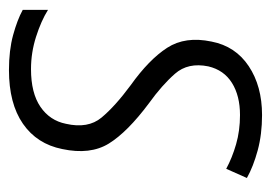

<svg xmlns="http://www.w3.org/2000/svg" viewBox="-106 -474 591 418"><g transform="rotate(90 189.0 -265.5)"><path d="M133 10Q90 10 57 1Q24 -8 2 -20V-75Q26 -60 60.5 -49Q95 -38 131 -38Q183 -38 213 -58.5Q243 -79 250 -114Q261 -162 236.5 -191.5Q212 -221 166 -255Q110 -295 84.5 -334.5Q59 -374 71 -431Q81 -483 124.5 -512Q168 -541 231 -541Q273 -541 308 -531.5Q343 -522 368 -508L348 -463Q324 -476 294.5 -484.5Q265 -493 231 -493Q189 -493 161 -475.5Q133 -458 125 -424Q116 -380 141 -351.5Q166 -323 205 -295Q268 -248 293 -207.5Q318 -167 305 -106Q294 -51 250 -20.5Q206 10 133 10Z"/></g></svg>

Font: Noto Sans SemiCondensed Light
Style: Italic
Weight: 300
Width: 4
Italic angle: -12°
Designer: Monotype Design Team
Foundry: Monotype Imaging Inc.
Version: Version 2.013; ttfautohint (v1.8.4.7-5d5b)